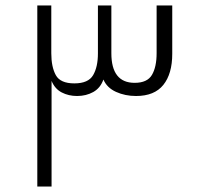

<svg xmlns="http://www.w3.org/2000/svg" viewBox="-20 -680 717 700"><path d="M116 0ZM116 -660H167V-486Q167 -436 183.5 -406Q200 -376 251 -376Q302 -376 319.5 -406Q337 -436 337 -485V-660H386V-486Q386 -378 471 -378Q517 -378 534 -407Q551 -436 551 -486V-660H608V-484Q608 -411 575.5 -370.5Q543 -330 476 -330Q436 -330 403 -345Q370 -360 357 -390Q346 -359 320 -344.5Q294 -330 261 -330Q230 -330 205 -343Q180 -356 168 -385V0H116Z"/></svg>

Font: Cairo Light
Style: Regular
Weight: 300
Designer: Mohamed Gaber, the designers of Titillium
Foundry: Kief Type Foundry
Version: Version 2.009; ttfautohint (v1.5.33-1714) -l 8 -r 50 -G 200 